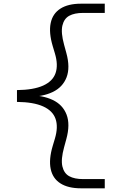

<svg xmlns="http://www.w3.org/2000/svg" viewBox="-20 -821 660 1041"><path d="M339.5 -66.5 327.5 -22.5Q309.5 43 318.2 81Q327 119 355.5 134.5Q384 150 430.5 150H548V200H419Q349.5 200 307.5 173.2Q265.5 146.5 254.8 94.8Q244 43 266 -30.5L277.5 -69Q296.5 -132.5 281.2 -176.5Q266 -220.5 214 -244Q162 -267.5 72 -268.5V-332.5Q162 -333.5 214 -357Q266 -380.5 281.2 -424.5Q296.5 -468.5 277.5 -532L266 -570.5Q244 -644 254.8 -695.8Q265.5 -747.5 307.5 -774.2Q349.5 -801 419 -801H548V-751H430.5Q384 -751 355.5 -735.5Q327 -720 318.2 -682Q309.5 -644 327.5 -578.5L339.5 -534.5Q361.5 -455 340.8 -401.5Q320 -348 265.5 -322Q211 -296 131.5 -296V-305Q211 -305 265.5 -279.2Q320 -253.5 340.8 -200Q361.5 -146.5 339.5 -66.5Z"/></svg>

Font: Monaspace Radon Var
Style: Regular
Weight: 400
Designer: Riley Cran and the Lettermatic Team
Version: Version 1.000 (Monaspace Radon Var)